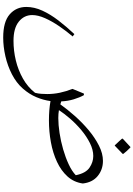

<svg xmlns="http://www.w3.org/2000/svg" viewBox="167 -760 855 1230"><g transform="rotate(90 595.0 -144.5)"><path d="M213 -182Q179 -142 147.5 -96Q116 -50 96 -5Q76 40 76 77Q76 129 118 163Q160 197 241 197Q305 197 367 182Q429 167 483 136.5Q537 106 574 59Q579 39 580.5 19.5Q582 0 582 -19Q582 -60 573.5 -100Q565 -140 549 -181L579 -254H589Q604 -227 615.5 -189.5Q627 -152 629 -109Q639 -106 648 -103Q680 -148 722.5 -196Q765 -244 813.5 -284.5Q862 -325 912.5 -350.5Q963 -376 1010 -376Q1066 -376 1107 -342.5Q1148 -309 1155 -247Q1147 -190 1110 -149Q1073 -108 1016 -81.5Q959 -55 890.5 -42.5Q822 -30 751 -30Q683 -30 627 -40Q621 5 602 50.5Q583 96 547 137Q510 179 455.5 207Q401 235 339.5 249Q278 263 220 263Q119 263 71.5 221.5Q24 180 24 115Q24 64 47.5 12.5Q71 -39 110.5 -90.5Q150 -142 198 -193ZM685 -94Q696 -92 709 -91Q722 -90 736 -90Q779 -90 831.5 -98Q884 -106 936 -121Q988 -136 1032 -156.5Q1076 -177 1102 -202Q1089 -266 1053.5 -290Q1018 -314 979 -314Q939 -314 896 -292.5Q853 -271 813 -237.5Q773 -204 740 -166Q707 -128 685 -94ZM910 -452Q909 -454 901 -462Q893 -470 883.5 -480.5Q874 -491 868 -498V-503L921 -552H924Q936 -541 945.5 -530Q955 -519 965 -507V-502L913 -452Z"/></g></svg>

Font: Bona Nova
Style: Italic
Weight: 400
Italic angle: -4°
Designer: Mateusz Machalski
Foundry: Capitalics
Version: Version 4.001; ttfautohint (v1.8.3)